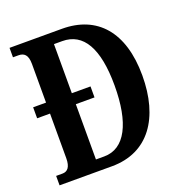

<svg xmlns="http://www.w3.org/2000/svg" viewBox="-129 -826 887 937"><g transform="rotate(-20 314.5 -357.0)"><path d="M22 0H294C485 0 585 -147 585 -366C585 -593 476 -714 294 -714H22V-665H50C79 -665 98 -651 98 -603V-402H31V-345H98V-113C98 -67 81 -49 55 -49H22ZM275 -58H232V-345H329V-402H232V-657H275C384 -657 441 -560 441 -366C441 -173 384 -58 275 -58Z"/></g></svg>

Font: Noto Serif Bengali ExtraCondensed
Style: Bold
Weight: 700
Width: 2
Designer: Juan Bruce, Universal Thirst, Indian Type Foundry and the Monotype Design Team.
Foundry: Monotype Imaging Inc.
Version: Version 2.003